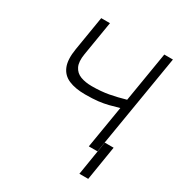

<svg xmlns="http://www.w3.org/2000/svg" viewBox="-206 -870 1118 1191"><g transform="rotate(30 353.0 -275.0)"><path d="M171.5 -727.3H234L193.5 -481.5Q183.9 -423.7 199.8 -391.2Q215.6 -358.7 250.2 -345.5Q284.8 -332.4 331.3 -332.4Q397.7 -332.4 451.9 -342.5Q506 -352.6 563.9 -369.3L623.2 -727.3H685L564.3 0H502.5L552.9 -303.6Q515.3 -292.6 483.1 -284.4Q451 -276.3 413.4 -271.8Q375.7 -267.4 321 -267.4Q250 -267.4 202.8 -287.8Q155.5 -308.2 136.7 -355.3Q117.9 -402.3 131 -481.5ZM639.9 -69.6 600.1 176.5H536.9L576.7 -69.6Z"/></g></svg>

Font: Inter Light  BETA
Style: Italic
Weight: 300
Italic angle: 9.39999°
Designer: Rasmus Andersson
Foundry: rsms
Version: Version 3.011;git-f93a4a705